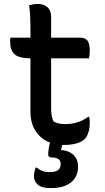

<svg xmlns="http://www.w3.org/2000/svg" viewBox="-20 -727 540 984"><path d="M437 -128Q440 -113 440 -98Q440 -48 418 -18Q387 16 304 16Q301 16 298 16Q297 22 296 27.5Q295 33 294 37V42Q334 45 357 67.5Q380 90 380 127Q380 179 343.5 208Q307 237 240 237Q194 237 174 219.5Q154 202 154 177Q154 154 163 132H169Q183 144 197.5 149.5Q212 155 236 155Q291 155 291 114Q291 80 245 80Q227 80 227 65Q227 54 229.5 36.5Q232 19 237 4Q191 -13 163.5 -54Q136 -95 136 -155V-428Q75 -429 53.5 -450Q32 -471 32 -514Q32 -519 32 -524.5Q32 -530 33 -534H136V-597Q136 -623 134.5 -648.5Q133 -674 129 -700Q140 -703 151.5 -705Q163 -707 175 -707Q202 -707 222 -691Q242 -675 242 -640V-534H389Q418 -534 429 -518Q440 -502 440 -467Q440 -457 439 -446.5Q438 -436 436 -428H242V-170Q242 -131 254 -105Q276 -91 314 -91Q382 -91 431 -128Z"/></svg>

Font: Recursive Sn Csl St Med
Style: Regular
Weight: 500
Version: Version 1.079;hotconv 1.0.112;makeotfexe 2.5.65598; ttfautoh